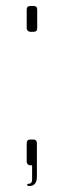

<svg xmlns="http://www.w3.org/2000/svg" viewBox="-20 -551 212 640"><path d="M69 -457V-519Q69 -531 81 -531H92Q104 -531 104 -519V-457Q104 -445 92 -445H81Q76 -445 72.5 -448.5Q69 -452 69 -457ZM71 68V62Q80 62 83.5 58.5Q87 55 87 47V0H81Q76 0 72.5 -3.5Q69 -7 69 -13V-73Q69 -86 81 -86H91Q103 -86 103 -73V37Q103 69 78 69Q75 69 73.5 68.5Q72 68 71 68Z"/></svg>

Font: Exo Thin
Style: Regular
Weight: 250
Designer: Natanael Gama
Foundry: Natanael Gama
Version: Version 1.500; ttfautohint (v1.6)